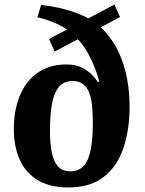

<svg xmlns="http://www.w3.org/2000/svg" viewBox="-20 -812 639 846"><path d="M281 14Q202 14 148.5 -17Q95 -48 68 -106Q41 -164 41 -245Q41 -292 50 -334Q59 -376 77.5 -412Q96 -448 124 -474Q152 -500 189 -514Q226 -528 273 -528Q323 -528 358 -504.5Q393 -481 411 -450L417 -453Q410 -483 396.5 -516.5Q383 -550 365 -582Q347 -614 323 -639L221 -585L196 -640L275 -682Q258 -694 237 -704Q216 -714 193.5 -722Q171 -730 145 -736L161 -790Q201 -786 239.5 -777.5Q278 -769 311 -757Q344 -745 369 -731L484 -792L509 -737L424 -692Q475 -642 502 -584Q529 -526 540 -465Q551 -404 551 -343Q551 -240 523.5 -159Q496 -78 436.5 -32Q377 14 281 14ZM290 -57Q328 -57 350 -82.5Q372 -108 380.5 -156Q389 -204 389 -269Q389 -313 385.5 -347.5Q382 -382 372 -406Q362 -430 344.5 -442.5Q327 -455 300 -455Q259 -455 237.5 -426.5Q216 -398 208 -348Q200 -298 200 -235Q200 -184 207.5 -143.5Q215 -103 234.5 -80Q254 -57 290 -57Z"/></svg>

Font: Literata 18pt
Style: Bold Italic
Weight: 700
Italic angle: -2°
Designer: Latin by Veronika Burian and Jose Scaglione. Greek by Irene Vlachou. Cyrillic by Vera Evstafieva
Foundry: TypeTogether
Version: Version 3.103;gftools[0.9.29]